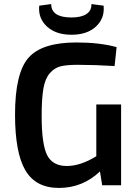

<svg xmlns="http://www.w3.org/2000/svg" viewBox="-20 -912 675 945"><path d="M430 -892 490 -884Q496 -822 452.5 -781.5Q409 -741 332 -741Q255 -741 211 -781.5Q167 -822 173 -884L232 -892Q232 -826 332 -826Q380 -826 405.5 -843Q431 -860 430 -892ZM576 -398V0H483L472 -68Q386 13 270 13Q156 13 105 -73.5Q54 -160 54 -348Q54 -552 120 -627.5Q186 -703 356 -703Q471 -703 554 -680L544 -587Q446 -593 362 -593Q308 -593 278 -585.5Q248 -578 225 -551.5Q202 -525 193.5 -475.5Q185 -426 185 -341Q185 -202 212 -148.5Q239 -95 309 -95Q376 -95 454 -143V-398Z"/></svg>

Font: Exo 2.0 Semi Bold
Style: Regular
Weight: 600
Designer: Natanael Gama
Version: Version 1.001;PS 001.001;hotconv 1.0.70;makeotf.lib2.5.58329